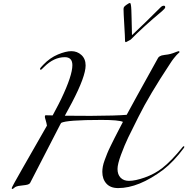

<svg xmlns="http://www.w3.org/2000/svg" viewBox="-20 -1226 1245 1276"><path d="M817 -946Q811 -946 811 -954Q811 -976 806 -1059Q801 -1142 801 -1166Q801 -1175 805 -1180.5Q809 -1186 822 -1195Q837 -1206 844 -1206Q851 -1206 853 -1158Q854 -1136 854.5 -1105.5Q855 -1075 856 -1040.5Q857 -1006 857 -994H859Q935 -1065 1048 -1178Q1058 -1188 1069 -1188Q1078 -1188 1078 -1178Q1078 -1170 1058 -1153Q929 -1045 849 -963Q847 -961 831 -953Q829 -952 826 -950.5Q823 -949 820.5 -947.5Q818 -946 817 -946ZM386 -409Q386 -408 384.5 -405.5Q383 -403 382 -402Q192 -35 180 -10Q176 -3 164.5 0.5Q153 4 131.5 6Q110 8 101 10Q85 13 75.5 21.5Q66 30 62 30Q58 30 58 24Q58 18 129 -106Q220 -264 292 -391Q289 -410 283.5 -427.5Q278 -445 278 -450Q278 -460 284 -460Q306 -460 330 -459Q375 -543 387 -569Q461 -724 461 -793Q461 -846 411 -846Q338 -846 274 -782Q254 -762 252 -762Q246 -762 246 -768Q246 -774 268 -796Q312 -842 365 -864Q418 -886 454 -886Q493 -886 521 -860.5Q549 -835 549 -791Q549 -718 458 -544Q452 -532 411 -457Q454 -456 583 -456Q754 -457 822 -463Q851 -518 1031 -842Q1035 -848 1042 -852Q1049 -856 1054.5 -857.5Q1060 -859 1074 -861Q1088 -863 1096 -864Q1114 -867 1130.5 -873Q1147 -879 1155.5 -882.5Q1164 -886 1167 -886Q1173 -886 1173 -880Q1173 -878 1171 -876.5Q1169 -875 1164 -870.5Q1159 -866 1152.5 -859Q1146 -852 1134.5 -837.5Q1123 -823 1111 -804Q972 -594 900 -449Q856 -362 832 -312Q808 -262 784.5 -198.5Q761 -135 761 -103Q761 -66 781.5 -45Q802 -24 837 -24Q879 -24 942.5 -46.5Q1006 -69 1057 -108Q1119 -156 1193 -248Q1197 -254 1201 -254Q1205 -254 1205 -250Q1205 -248 1203 -244Q1135 -152 1065 -98Q902 24 765 24Q714 24 687 -6Q660 -36 660 -84Q660 -101 663.5 -120Q667 -139 676 -163Q685 -187 692.5 -206Q700 -225 715.5 -256.5Q731 -288 740 -306Q749 -324 768.5 -361.5Q788 -399 797 -416Q770 -429 654 -429Q421 -429 386 -409Z"/></svg>

Font: Miama Nueva
Style: Medium
Weight: 400
Italic angle: -28°
Version: Version 1.0